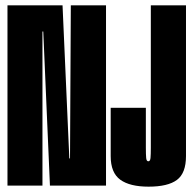

<svg xmlns="http://www.w3.org/2000/svg" viewBox="-20 -695 726 719"><path d="M8 0V-675H214.2L239.6 -101.8H242.2L245.2 -675H377V0H167L142 -577H139V0ZM536.2 4Q466.2 4 430.4 -22Q394.5 -48 394.5 -110.5V-291.2H526.2V-142Q526.2 -116 527.4 -103.5Q528.5 -91 535.5 -91Q542.5 -91 543.6 -103.5Q544.8 -116 544.8 -142V-675H676.5V-110.5Q676.5 -46.5 642.5 -21.2Q608.5 4 536.2 4Z"/></svg>

Font: Anybody UltraCondensed Thin
Style: Regular
Weight: 100
Width: 1
Designer: Tyler Finck
Foundry: Etcetera Type Company
Version: Version 1.110